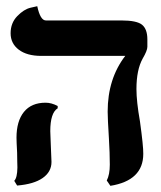

<svg xmlns="http://www.w3.org/2000/svg" viewBox="-20 -584 518 619"><path d="M142.1 -161.1Q142.1 -151.4 144 -111.1Q146 -70.8 146 -62Q146 -29.8 117.4 -10Q88.9 9.8 35.2 14.2L25.9 -1Q35.6 -10.7 36.1 -43.9Q36.1 -46.9 35.6 -64Q35.2 -81.1 35.2 -91.8Q33.2 -127.9 33.2 -140.1Q33.2 -193.4 57.1 -223.1Q81.1 -252.9 127 -252.9Q146 -252.9 166 -242.2V-234.9Q142.1 -220.2 142.1 -161.1ZM419.9 -296.9Q419.9 -256.8 431.2 -192.9Q442.4 -111.8 441.9 -87.9Q441.9 -2 335.9 15.1L324.2 -2Q334 -21 334 -53.2Q334 -90.3 331.1 -138.2Q327.1 -202.1 327.1 -224.1Q327.1 -330.1 383.8 -403.8H112.8Q66.9 -403.8 40.5 -423.8Q14.2 -443.8 14.2 -476.8Q14.2 -509.8 35.6 -532Q57.1 -554.2 78.6 -559.1L100.1 -564Q109.9 -518.1 127.9 -518.1H371.1Q420.9 -518.1 438 -504.2Q455.1 -490.2 455.1 -457V-433.1Q455.1 -420.9 439.9 -395Q419.9 -358.9 419.9 -296.9Z"/></svg>

Font: Linux Libertine
Style: Bold
Weight: 700
Designer: Philipp H. Poll
Foundry: Philipp H. Poll
Version: Version 5.0.3